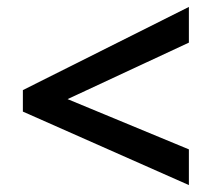

<svg xmlns="http://www.w3.org/2000/svg" viewBox="-20 -639 612 554"><path d="M525 -105V-208L175 -353L525 -516V-619L46 -379V-317Z"/></svg>

Font: Noto Sans Bamum SemiBold
Style: Regular
Weight: 600
Designer: Monotype Design Team
Foundry: Monotype Imaging Inc.
Version: Version 2.002